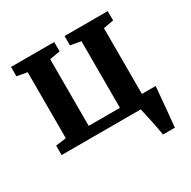

<svg xmlns="http://www.w3.org/2000/svg" viewBox="-163 -713 1042 1050"><g transform="rotate(-30 357.5 -188.0)"><path d="M37.1 0V-59.6L103 -68.6V-485.1L38.4 -496.8V-555.7H311V-496.8L245.1 -485.1V-64.3H442.4V-485.1L376.4 -496.8V-555.7H649.1V-496.8L584.5 -485.1V0ZM572.9 180Q571.1 163.3 566.3 138.1Q561.5 112.9 555.7 85.8Q549.8 58.8 544.6 35.8Q539.4 12.7 537 0L512.5 -70.1H671.4Q670 -54.7 667.8 -29.3Q665.6 -3.9 662.9 26.3Q660.3 56.4 657.3 86.2Q654.4 115.9 652.2 140.8Q650 165.7 648.4 180Z"/></g></svg>

Font: Merriweather 7pt Light
Style: Regular
Weight: 300
Designer: Eben Sorkin
Foundry: Eben Sorkin
Version: Version 2.200;gftools[0.9.31]